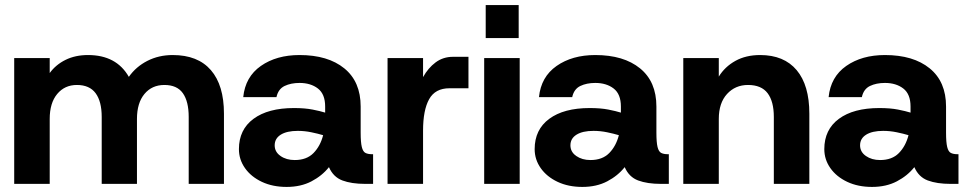

<svg xmlns="http://www.w3.org/2000/svg" viewBox="-20 -725 3820 757"><path d="M36 0V-496H176V-437Q200 -470 238.5 -489Q277 -508 327 -508Q439 -508 488 -422Q516 -462 561 -485Q606 -508 661 -508Q760 -508 811.5 -448.5Q863 -389 863 -277V0H724V-264Q724 -325 701 -357.5Q678 -390 628 -390Q579 -390 549.5 -354.5Q520 -319 520 -256V0H381V-264Q381 -325 357 -357.5Q333 -390 283 -390Q235 -390 205.5 -354.5Q176 -319 176 -256V0Z M1110 12Q1055 12 1012.5 -8Q970 -28 946 -62Q922 -96 922 -137Q922 -214 979.5 -256.5Q1037 -299 1139 -299Q1182 -299 1212.5 -293Q1243 -287 1262 -281V-305Q1262 -354 1233.5 -376Q1205 -398 1161 -398Q1127 -398 1102 -386Q1077 -374 1070 -342H939Q947 -422 1008.5 -465Q1070 -508 1161 -508Q1273 -508 1337.5 -455.5Q1402 -403 1402 -305V-202Q1402 -164 1406.5 -145.5Q1411 -127 1421 -122Q1431 -117 1447 -117H1451V0H1420Q1366 0 1330 -13.5Q1294 -27 1277 -66Q1250 -32 1208 -10Q1166 12 1110 12ZM1063 -152Q1063 -126 1086 -110Q1109 -94 1142 -94Q1189 -94 1216 -121.5Q1243 -149 1254 -192Q1234 -198 1207.5 -203.5Q1181 -209 1154 -209Q1111 -209 1087 -194Q1063 -179 1063 -152Z M1508 0V-496H1648V-421Q1668 -457 1697.5 -479Q1727 -501 1766 -501H1827V-377H1752Q1696 -377 1672 -334Q1648 -291 1648 -210V0Z M1889 0V-496H2029V0ZM1895 -575V-705H2025V-575Z M2276 12Q2221 12 2178.5 -8Q2136 -28 2112 -62Q2088 -96 2088 -137Q2088 -214 2145.5 -256.5Q2203 -299 2305 -299Q2348 -299 2378.5 -293Q2409 -287 2428 -281V-305Q2428 -354 2399.5 -376Q2371 -398 2327 -398Q2293 -398 2268 -386Q2243 -374 2236 -342H2105Q2113 -422 2174.5 -465Q2236 -508 2327 -508Q2439 -508 2503.5 -455.5Q2568 -403 2568 -305V-202Q2568 -164 2572.5 -145.5Q2577 -127 2587 -122Q2597 -117 2613 -117H2617V0H2586Q2532 0 2496 -13.5Q2460 -27 2443 -66Q2416 -32 2374 -10Q2332 12 2276 12ZM2229 -152Q2229 -126 2252 -110Q2275 -94 2308 -94Q2355 -94 2382 -121.5Q2409 -149 2420 -192Q2400 -198 2373.5 -203.5Q2347 -209 2320 -209Q2277 -209 2253 -194Q2229 -179 2229 -152Z M2674 0V-496H2814V-423Q2838 -462 2879.5 -485Q2921 -508 2977 -508Q3071 -508 3121 -448.5Q3171 -389 3171 -277V0H3031V-264Q3031 -325 3006.5 -357.5Q2982 -390 2929 -390Q2879 -390 2846.5 -354.5Q2814 -319 2814 -256V0Z M3418 12Q3363 12 3320.5 -8Q3278 -28 3254 -62Q3230 -96 3230 -137Q3230 -214 3287.5 -256.5Q3345 -299 3447 -299Q3490 -299 3520.5 -293Q3551 -287 3570 -281V-305Q3570 -354 3541.5 -376Q3513 -398 3469 -398Q3435 -398 3410 -386Q3385 -374 3378 -342H3247Q3255 -422 3316.5 -465Q3378 -508 3469 -508Q3581 -508 3645.5 -455.5Q3710 -403 3710 -305V-202Q3710 -164 3714.5 -145.5Q3719 -127 3729 -122Q3739 -117 3755 -117H3759V0H3728Q3674 0 3638 -13.5Q3602 -27 3585 -66Q3558 -32 3516 -10Q3474 12 3418 12ZM3371 -152Q3371 -126 3394 -110Q3417 -94 3450 -94Q3497 -94 3524 -121.5Q3551 -149 3562 -192Q3542 -198 3515.5 -203.5Q3489 -209 3462 -209Q3419 -209 3395 -194Q3371 -179 3371 -152Z"/></svg>

Font: Host Grotesk Black
Style: Regular
Weight: 900
Designer: Doğukan Karapınar based on Poppins by Indian Type Foundry, Jonny Pinhorn
Foundry: Element Type
Version: Version 1.000; ttfautohint (v1.8.4.7-5d5b);gftools[0.9.33]